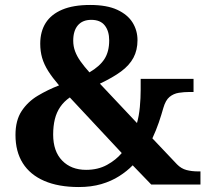

<svg xmlns="http://www.w3.org/2000/svg" viewBox="-20 -744 841 774"><path d="M297.8 10Q215.5 10 158.4 -14.8Q101.3 -39.5 71.9 -86.2Q42.4 -132.9 42.4 -200Q42.4 -258.7 67.3 -296.5Q92.2 -334.2 132.3 -358.1Q172.4 -382.1 218 -399.8Q191.3 -430.9 174.4 -457.6Q157.5 -484.4 149.8 -510.9Q142.2 -537.5 142.2 -567.7Q142.2 -616.9 164.3 -651.7Q186.4 -686.4 231 -705.2Q275.6 -724 343.4 -724Q410.9 -724 452.8 -704.5Q494.7 -685 514.5 -653Q534.3 -621 534.3 -582Q534.3 -541.9 517.9 -511.2Q501.5 -480.5 467.9 -455.8Q434.4 -431.1 382.7 -406.8L532.2 -248Q540.4 -276.8 543.8 -312.9Q547.1 -349.1 547.1 -382V-426.2H760.2V-373.2H744.2Q722.2 -373.2 700.9 -369.9Q679.6 -366.5 663.6 -353.4Q647.6 -340.3 638.6 -309.3Q630.8 -281.3 620.2 -250.2Q609.5 -219.1 594.3 -186.3L693.6 -81.5Q710.5 -64.2 731.8 -58.6Q753 -53 779.1 -53H788.1V0H589.8L514.9 -77.6Q492.1 -54 460.5 -33.9Q428.9 -13.7 388.3 -1.8Q347.6 10 297.8 10ZM327.1 -59.3Q375.1 -59.3 411.6 -79.4Q448 -99.5 470.8 -127L261.4 -351.2Q237.8 -334.8 222.8 -312.9Q207.9 -291 201.1 -263.5Q194.3 -235.9 194.3 -201.6Q194.3 -133.9 230.7 -96.6Q267 -59.3 327.1 -59.3ZM340.6 -452.3Q382.2 -476.6 401.2 -506.3Q420.2 -536 420.2 -581Q420.2 -618.7 402.4 -641.3Q384.6 -664 348.1 -664Q312.8 -664 294 -642Q275.2 -620.1 275.2 -580Q275.2 -557.3 282.8 -537Q290.4 -516.6 305 -496.2Q319.6 -475.7 340.6 -452.3Z"/></svg>

Font: Noto Serif Khmer
Style: Regular
Weight: 400
Designer: Danh Hong and the Monotype Design Team
Foundry: Monotype Imaging Inc.
Version: Version 2.003